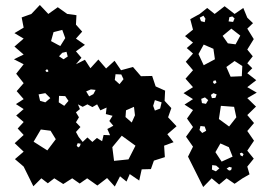

<svg xmlns="http://www.w3.org/2000/svg" viewBox="-20 -736 1088 771"><path d="M75 -67 40 -97 75 -127 39 -161 75 -194 51 -220 75 -246 45 -272 75 -298 44 -318 75 -338 47 -370 75 -402 45 -440 75 -478 36 -498 75 -517 38 -549 75 -581 38 -603 75 -625 67 -666 106 -680 140 -716 174 -680 212 -707 250 -680 287 -675 285 -637 310 -609 285 -581 321 -556 285 -530 307 -504 285 -478 321 -496 343 -462 375 -497 406 -461 440 -492 466 -454 514 -467 546 -430 591 -431 605 -389 643 -372 641 -331 668 -302 655 -265 689 -229 652 -197 677 -165 639 -151 642 -105 598 -91 586 -57 549 -56 539 -11 501 -37 488 -7 462 -28 441 13 410 -21 371 9 330 -20 300 1 270 -20 234 3 198 -20 172 0 146 -20 114 12ZM755 -67 735 -107 755 -147 727 -187 755 -226 731 -260 755 -294 721 -316 755 -338 717 -362 755 -386 725 -420 755 -454 726 -488 755 -521 730 -543 755 -565 723 -591 755 -617 744 -659 782 -680 812 -704 842 -680 882 -711 922 -680 957 -704 973 -665 996 -643 973 -621 999 -579 973 -537 995 -510 973 -482 993 -462 973 -442 1009 -414 973 -386 1011 -364 973 -342 1008 -308 973 -274 1000 -242 973 -210 1000 -171 973 -131 999 -99 973 -67 982 -36 954 -20 922 2 890 -20 860 5 830 -20 796 15ZM805 -661 797 -673 782 -665 787 -651 802 -647ZM922 -662 913 -670 901 -667 898 -650 916 -648ZM945 -593 909 -621 874 -592 895 -562 926 -558ZM230 -616 195 -607 185 -571 222 -551 242 -583ZM837 -540 798 -557 777 -519 798 -474 843 -498ZM247 -528 230 -524 217 -510 235 -498 252 -509ZM953 -471 922 -491 889 -467 906 -428 951 -430ZM173 -455 168 -458 162 -452 167 -447 174 -448ZM467 -437 444 -438 441 -415 460 -398 476 -418ZM847 -413 838 -412 835 -406 840 -399 849 -403ZM364 -375 345 -377 326 -369 338 -349 355 -358ZM850 -357 837 -362 827 -355 831 -342 845 -343ZM162 -362 135 -357 141 -331 162 -325 182 -342ZM242 -350 217 -351 216 -325 238 -311 255 -331ZM816 -334 803 -345 788 -339 791 -322 807 -319ZM629 -325 602 -334 595 -311 602 -292 623 -300ZM312 -166 331 -184 351 -166 369 -182 390 -169 396 -194 422 -193 411 -218 435 -231 419 -250 432 -271 405 -278 408 -304 383 -293 370 -317 351 -306 331 -317 312 -307 293 -317 301 -298 285 -285 297 -265 285 -245 303 -226 285 -206 296 -186ZM920 -307 867 -311 859 -258 900 -228 929 -265ZM518 -307 486 -293 484 -266 509 -244 522 -273ZM802 -228 785 -230 781 -214 792 -202 808 -211ZM183 -211 144 -216 115 -167 170 -132 204 -177ZM524 -151 469 -191 431 -145 438 -90 496 -96ZM304 -159 292 -161 288 -151 294 -144 301 -149ZM899 -145 865 -160 845 -125 870 -87 914 -107ZM951 -123 943 -120 946 -112 954 -108 958 -117ZM848 -71 832 -73 831 -55 847 -48 861 -60ZM911 -63 901 -66 890 -59 900 -51 908 -53Z"/></svg>

Font: Rubik Gemstones
Style: Regular
Weight: 400
Designer: Hubert and Fischer, NaN
Foundry: Hubert and Fischer, NaN
Version: Version 2.200